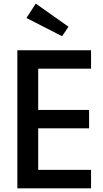

<svg xmlns="http://www.w3.org/2000/svg" viewBox="-20 -1023 562 1043"><path d="M74.2 0V-750H474.6V-649.9H187.5V-425.8H463.9V-325.7H187.5V-100.1H474.6V0ZM123.5 -925.3 174.3 -1003.4 352.1 -877.9 317.4 -826.2Z"/></svg>

Font: Spartan MB SemBd
Style: Regular
Weight: 600
Designer: Matt Bailey, Mirko Velimirovic
Foundry: Matt Bailey
Version: Version 1.005